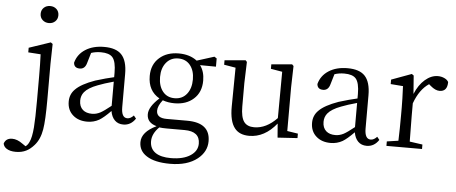

<svg xmlns="http://www.w3.org/2000/svg" viewBox="-145 -941 3253 1370"><g transform="rotate(5 1481.5 -256.0)"><path d="M8 273Q-35 273 -60 256Q-80 242 -83 221Q-70 182 -25 182Q11 182 49 210L74 227Q90 216 100 193Q116 161 122 87Q127 23 127 -105V-283Q127 -366 124 -436L35 -442V-475L189 -527L203 -517L200 -375V-118Q200 33 189 96Q177 168 139 211Q111 243 82 257Q50 273 8 273ZM163 -663Q136 -663 117.5 -680Q99 -697 99 -724Q99 -751 117 -768Q135 -785 162.5 -785Q190 -785 208 -768Q226 -751 226 -724Q226 -697 208 -680Q190 -663 163 -663Z M497 14Q434 14 395 -20Q353 -56 353 -118Q353 -171 390 -207Q430 -248 528 -283Q606 -307 661 -319V-351Q661 -431 635 -461Q611 -488 552 -488Q514 -488 482 -477L460 -403Q448 -359 411 -359Q370 -359 367 -397Q383 -458 437.5 -493Q492 -528 572 -528Q657 -528 696 -487Q737 -444 737 -348V-111Q737 -35 780 -35Q803 -35 825 -59L842 -38Q809 12 755 12Q717 12 693.5 -11.5Q670 -35 663 -77Q614 -27 582 -8Q543 14 497 14ZM526 -45Q556 -45 585 -60Q611 -74 661 -114V-287Q592 -268 549 -251Q482 -226 455 -193Q434 -167 434 -132Q434 -89 460 -66Q484 -45 526 -45Z M1112 262Q1001 262 943 224Q888 189 888 126Q888 53 993 3Q923 -16 923 -77Q923 -130 996 -196Q913 -243 913 -350Q913 -433 968 -481Q1021 -528 1106 -528Q1185 -528 1237 -488L1361 -527L1378 -516V-457L1264 -458Q1296 -415 1296 -350Q1296 -266 1242 -218Q1190 -171 1105 -171Q1060 -171 1021 -185Q987 -142 987 -108Q987 -55 1060 -55H1207Q1372 -55 1372 78Q1372 153 1307 205Q1235 262 1112 262ZM1113 221Q1203 221 1255 186Q1304 153 1304 101Q1304 13 1194 13H1066Q1037 13 1013 10Q963 59 963 113Q963 167 1004 195Q1043 221 1113 221ZM1103 -207Q1158 -207 1190 -247Q1222 -287 1222 -352Q1222 -415 1191 -453.5Q1160 -492 1106 -492Q1052 -492 1019.5 -452.5Q987 -413 987 -349Q987 -285 1018 -246Q1049 -207 1103 -207Z M1657 14Q1586 14 1552 -30Q1514 -78 1515 -184L1518 -462L1435 -476V-508L1585 -521L1595 -510L1590 -358V-190Q1590 -114 1614 -81Q1637 -50 1687 -50Q1773 -50 1850 -130L1852 -462L1770 -476V-508L1918 -521L1929 -510L1925 -358V-44L2002 -32V0L1860 9L1852 -91Q1767 14 1657 14Z M2240 14Q2177 14 2138 -20Q2096 -56 2096 -118Q2096 -171 2133 -207Q2173 -248 2271 -283Q2349 -307 2404 -319V-351Q2404 -431 2378 -461Q2354 -488 2295 -488Q2257 -488 2225 -477L2203 -403Q2191 -359 2154 -359Q2113 -359 2110 -397Q2126 -458 2180.5 -493Q2235 -528 2315 -528Q2400 -528 2439 -487Q2480 -444 2480 -348V-111Q2480 -35 2523 -35Q2546 -35 2568 -59L2585 -38Q2552 12 2498 12Q2460 12 2436.5 -11.5Q2413 -35 2406 -77Q2357 -27 2325 -8Q2286 14 2240 14ZM2269 -45Q2299 -45 2328 -60Q2354 -74 2404 -114V-287Q2335 -268 2292 -251Q2225 -226 2198 -193Q2177 -167 2177 -132Q2177 -89 2203 -66Q2227 -45 2269 -45Z M2639 0V-32L2721 -44Q2724 -128 2724 -228V-283Q2724 -342 2720 -424Q2720 -431 2720 -435L2631 -442V-474L2775 -527L2789 -517L2799 -386Q2826 -452 2870 -490Q2914 -528 2962 -528Q2987 -528 3008.5 -518Q3030 -508 3038 -492Q3038 -424 2982 -424Q2952 -424 2918 -453L2904 -465Q2837 -421 2800 -319V-228Q2800 -157 2802 -45L2894 -32V0Z"/></g></svg>

Font: GenRyuMin TW R
Style: Regular
Weight: 400
Version: Version 1.501;PS 1;hotconv 16.6.51;makeotf.lib2.5.65220